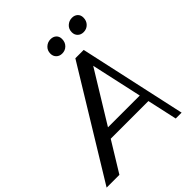

<svg xmlns="http://www.w3.org/2000/svg" viewBox="-302 -1082 1234 1234"><g transform="rotate(-45 314.5 -465.0)"><path d="M-53.3 0 392.5 -730H468.4L628.3 0H574.9L431.2 -652.2L458.6 -646L62.9 0ZM161.8 -203.5 173.9 -267.9H548.6L536.4 -203.5ZM354.7 -810.8Q330.4 -810.8 315.2 -825.8Q299.9 -840.8 299.9 -864Q299.9 -893.4 319.8 -911.5Q339.6 -929.6 366.2 -929.6Q390.1 -929.6 405 -915.8Q419.9 -901.9 419.9 -878.4Q419.9 -848.7 401.1 -829.7Q382.3 -810.8 354.7 -810.8ZM549 -810.8Q524.7 -810.8 509.5 -825.8Q494.3 -840.8 494.3 -864Q494.3 -893.4 514.3 -911.5Q534.3 -929.6 560.8 -929.6Q584.4 -929.6 599.3 -915.8Q614.3 -901.9 614.3 -878.4Q614.3 -848.7 595.4 -829.7Q576.6 -810.8 549 -810.8Z"/></g></svg>

Font: Savate ExtraLight
Style: Italic
Weight: 200
Italic angle: -11°
Designer: Max Esnée
Foundry: Plomb Type
Version: Version 2.000